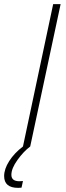

<svg xmlns="http://www.w3.org/2000/svg" viewBox="-64 -708 321 928"><path d="M229 -688 82 0Q50 24 20.5 65Q-9 106 -9 137Q-9 168 30 168L47 167L40 199Q33 200 24 200Q-44 200 -44 143Q-44 109 -19.5 70.5Q5 32 47 0L193 -688Z"/></svg>

Font: Saira Semi Condensed Thin
Style: Italic
Weight: 100
Width: 4
Italic angle: -12°
Designer: Hector Gatti with collaboration of the Omnibus-Type team
Foundry: Omnibus-Type
Version: Version 1.001; ttfautohint (v1.8)